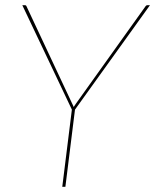

<svg xmlns="http://www.w3.org/2000/svg" viewBox="-20 -720 598 740"><path d="M269 -297.5 232 0H220L257 -297.5L66 -700H76Q80.5 -700 82 -696L258 -321Q259.5 -318 261 -314.8Q262.5 -311.5 264 -307.5Q266.5 -311.5 268.8 -314.8Q271 -318 273 -321L541 -696Q543.5 -700 548 -700H558Z"/></svg>

Font: Lato Hairline
Style: Italic
Weight: 100
Italic angle: -7°
Designer: Lukasz Dziedzic
Foundry: tyPoland Lukasz Dziedzic
Version: Version 2.007; 2014-02-27